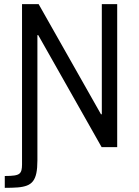

<svg xmlns="http://www.w3.org/2000/svg" viewBox="-20 -708 670 924"><path d="M3 196V139Q32 139 49 136.5Q66 134 73.5 127.5Q81 121 83.5 110Q86 99 86 84V-688H166L466 -158H470V-688H544V0H469L164 -539H160V64Q160 101 155 125Q150 149 139 163.5Q128 178 109.5 185Q91 192 65 194Q39 196 3 196Z"/></svg>

Font: Saira SemiCondensed
Style: Regular
Weight: 400
Width: 4
Designer: Hector Gatti with collaboration of the Omnibus-Type team
Foundry: Omnibus-Type
Version: Version 1.101